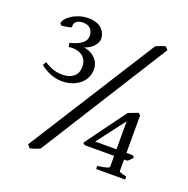

<svg xmlns="http://www.w3.org/2000/svg" viewBox="-114 -710 813 832"><g transform="rotate(20 293.0 -294.0)"><path d="M154.3 -1.5Q143.1 3.9 132.6 7.6Q122.1 11.2 108.9 14.6L96.7 0L468.8 -587.4Q478.5 -591.3 490 -595.9Q501.5 -600.6 512.2 -603L524.4 -589.4ZM546.9 -102.5Q541 -95.2 536.1 -89.6Q531.2 -84 524.9 -80.1H509.8V-28.3Q509.8 -26.4 510.7 -24.9Q511.7 -23.4 515.4 -21.7Q519 -20 525.9 -18.1Q532.7 -16.1 543.9 -14.2V0H410.2V-14.2Q427.7 -16.6 438.5 -18.8Q449.2 -21 454.8 -22.9Q460.4 -24.9 462.2 -26.9Q463.9 -28.8 463.9 -30.8V-80.1H328.1L318.8 -87.9L455.6 -274.9Q466.8 -279.3 479.2 -283.7Q491.7 -288.1 500 -292L509.8 -283.7V-110.4H539.6ZM253.9 -402.8Q253.9 -382.8 246.1 -365.5Q238.3 -348.1 223.4 -335Q208.5 -321.8 187.3 -314.2Q166 -306.6 139.2 -306.6Q114.7 -306.6 89.4 -315.7Q64 -324.7 39.1 -345.2L48.3 -361.3Q73.2 -345.2 92.3 -339.6Q111.3 -334 131.8 -334Q164.1 -334 183.3 -349.6Q202.6 -365.2 202.6 -395Q202.6 -412.6 196.5 -424.6Q190.4 -436.5 180.9 -443.8Q171.4 -451.2 159.7 -454.3Q147.9 -457.5 136.7 -457.5H130.9Q128.9 -457.5 127.4 -457.3Q126 -457 124 -456.8Q122.1 -456.5 117.7 -456.1L114.3 -474.1Q138.7 -480 153.1 -487.3Q167.5 -494.6 175 -502.7Q182.6 -510.7 184.8 -518.6Q187 -526.4 187 -533.7Q187 -541.5 184.3 -549.3Q181.6 -557.1 176.3 -563.5Q170.9 -569.8 161.9 -573.5Q152.8 -577.1 140.6 -577.1Q120.1 -577.1 109.4 -567.1Q98.6 -557.1 102.1 -541.5Q92.8 -537.6 80.6 -535.4Q68.4 -533.2 56.6 -532.2L48.8 -539.6Q48.8 -549.3 57.6 -560.5Q66.4 -571.8 81.3 -581.3Q96.2 -590.8 115.5 -596.9Q134.8 -603 156.2 -603Q177.2 -603 192.9 -597.4Q208.5 -591.8 218.3 -582.5Q228 -573.2 232.9 -561.5Q237.8 -549.8 237.8 -538.1Q237.8 -520.5 222.4 -502.9Q207 -485.4 180.2 -477.1Q195.8 -475.6 209.2 -469Q222.7 -462.4 232.7 -452.6Q242.7 -442.9 248.3 -429.9Q253.9 -417 253.9 -402.8ZM463.9 -239.7 365.7 -110.4H463.9Z"/></g></svg>

Font: Gentium Basic
Style: Regular
Weight: 400
Designer: J. Victor Gaultney and Annie Olsen
Foundry: SIL International
Version: Version 1.100